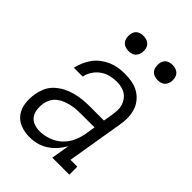

<svg xmlns="http://www.w3.org/2000/svg" viewBox="-217 -829 933 933"><g transform="rotate(45 250.0 -362.0)"><path d="M161 8Q161 8 161 8Q161 8 161 8Q129 8 100 -3Q71 -14 53.5 -38Q36 -62 32 -93.5Q28 -125 33 -156Q37 -180 47 -203.5Q57 -227 76 -245Q95 -263 118 -275Q141 -287 165.5 -293.5Q190 -300 214 -302.5Q238 -305 262 -305H361L369 -353Q372 -370 372.5 -386.5Q373 -403 368.5 -418.5Q364 -434 355 -446.5Q346 -459 333 -467.5Q320 -476 304 -479.5Q288 -483 271 -483Q250 -483 227.5 -477.5Q205 -472 186 -458.5Q167 -445 154 -425Q141 -405 137 -383H76Q81 -405 90 -426Q99 -447 112.5 -465.5Q126 -484 145 -498.5Q164 -513 185 -522Q206 -531 228 -534.5Q250 -538 271 -538Q297 -538 322 -533.5Q347 -529 367.5 -517Q388 -505 403.5 -486Q419 -467 426 -444Q433 -421 433.5 -395.5Q434 -370 429 -344L381 -55H428V0H311L327 -95Q315 -73 297.5 -53Q280 -33 257.5 -18.5Q235 -4 210.5 2Q186 8 161 8ZM177 -47Q206 -47 236 -57.5Q266 -68 289.5 -89.5Q313 -111 326 -139.5Q339 -168 344 -198L352 -249H262Q245 -249 228 -248Q211 -247 194 -243Q177 -239 160 -232.5Q143 -226 128.5 -214.5Q114 -203 105.5 -187Q97 -171 94 -154Q91 -134 93.5 -113Q96 -92 107 -76.5Q118 -61 137 -54Q156 -47 177 -47ZM406 -628Q394 -628 382.5 -632.5Q371 -637 364 -646Q357 -655 355 -667.5Q353 -680 355 -693Q356 -701 360.5 -709.5Q365 -718 372.5 -723Q380 -728 389 -730Q398 -732 406 -732Q419 -732 430.5 -727.5Q442 -723 449 -714Q456 -705 458 -692.5Q460 -680 458 -667Q456 -659 451.5 -650.5Q447 -642 439.5 -637Q432 -632 423.5 -630Q415 -628 406 -628ZM206 -628Q194 -628 182.5 -632.5Q171 -637 164 -646Q157 -655 155 -667.5Q153 -680 155 -693Q156 -701 160.5 -709.5Q165 -718 172.5 -723Q180 -728 189 -730Q198 -732 206 -732Q219 -732 230.5 -727.5Q242 -723 249 -714Q256 -705 258 -692.5Q260 -680 258 -667Q256 -659 251.5 -650.5Q247 -642 239.5 -637Q232 -632 223.5 -630Q215 -628 206 -628Z"/></g></svg>

Font: Iosevka Curly Slab LtObl
Style: Regular
Weight: 300
Italic angle: -9°
Monospace: yes
Designer: Belleve Invis
Foundry: Belleve Invis
Version: Version 11.0.0; ttfautohint (v1.8.3)